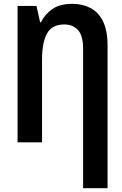

<svg xmlns="http://www.w3.org/2000/svg" viewBox="-20 -745 640 1005"><path d="M415 -490Q415 -559 388 -588Q361 -617 317 -617Q252 -617 226 -569.5Q200 -522 200 -432V0H72V-714H171L190 -628H194Q215 -670 254 -697.5Q293 -725 359 -725Q410 -725 452 -704Q494 -683 518.5 -634.5Q543 -586 543 -505V240H415Z"/></svg>

Font: Noto Sans Mono SemiBold
Style: Regular
Weight: 600
Designer: Monotype Design Team
Foundry: Monotype Imaging Inc.
Version: Version 2.014; ttfautohint (v1.8.4.7-5d5b)